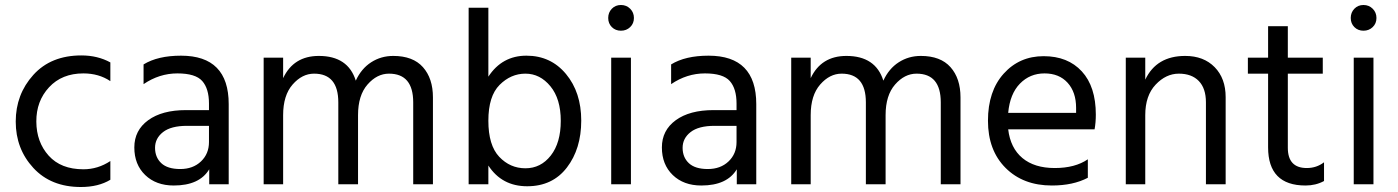

<svg xmlns="http://www.w3.org/2000/svg" viewBox="-20 -738 5598 769"><path d="M304 11Q184 11 113.5 -65.5Q43 -142 43 -251Q43 -360 113.5 -438Q184 -516 306 -516Q371 -516 422 -488V-413Q376 -444 314 -444Q228 -444 176.5 -388.5Q125 -333 125.5 -251Q126 -169 175 -114.5Q224 -60 314 -60Q372 -60 422 -93V-18Q374 11 304 11Z M676 5Q605 5 561.5 -37Q518 -79 518 -147.5Q518 -216 573.5 -256.5Q629 -297 725 -297H817V-323Q817 -383 790 -413.5Q763 -444 690.5 -444Q618 -444 555 -401V-480Q612 -515 705 -515Q896 -515 896 -321V0H818V-60Q779 5 676 5ZM817 -169V-234H729Q665 -234 633 -209Q601 -184 601 -146Q601 -108 626 -84.5Q651 -61 702 -61Q753 -61 785 -91.5Q817 -122 817 -169Z M1714 0H1635V-328Q1635 -443 1538 -443Q1490 -443 1452 -399.5Q1414 -356 1414 -277V0H1335V-328Q1335 -443 1238 -443Q1190 -443 1152 -399.5Q1114 -356 1114 -277V0H1036V-507H1114V-425Q1156 -514 1257 -514Q1374 -514 1405 -415Q1427 -463 1466.5 -488.5Q1506 -514 1555 -514Q1634 -514 1674 -469Q1714 -424 1714 -348Z M2084.5 -443Q2026 -443 1981 -398Q1936 -353 1936 -254.5Q1936 -156 1979.5 -110Q2023 -64 2084.5 -64Q2146 -64 2186 -115Q2226 -166 2226 -254Q2226 -342 2184.5 -392.5Q2143 -443 2084.5 -443ZM1936 0H1857V-707H1936V-431Q1991 -515 2088.5 -515Q2186 -515 2247 -441.5Q2308 -368 2308 -255Q2308 -142 2250.5 -67Q2193 8 2091.5 8Q1990 8 1936 -75Z M2504 -703Q2519 -688 2519 -666Q2519 -644 2504 -629.5Q2489 -615 2467 -615Q2445 -615 2430.5 -629.5Q2416 -644 2416 -666Q2416 -688 2430.5 -703Q2445 -718 2467 -718Q2489 -718 2504 -703ZM2507 0H2428V-507H2507Z M2789 5Q2718 5 2674.5 -37Q2631 -79 2631 -147.5Q2631 -216 2686.5 -256.5Q2742 -297 2838 -297H2930V-323Q2930 -383 2903 -413.5Q2876 -444 2803.5 -444Q2731 -444 2668 -401V-480Q2725 -515 2818 -515Q3009 -515 3009 -321V0H2931V-60Q2892 5 2789 5ZM2930 -169V-234H2842Q2778 -234 2746 -209Q2714 -184 2714 -146Q2714 -108 2739 -84.5Q2764 -61 2815 -61Q2866 -61 2898 -91.5Q2930 -122 2930 -169Z M3827 0H3748V-328Q3748 -443 3651 -443Q3603 -443 3565 -399.5Q3527 -356 3527 -277V0H3448V-328Q3448 -443 3351 -443Q3303 -443 3265 -399.5Q3227 -356 3227 -277V0H3149V-507H3227V-425Q3269 -514 3370 -514Q3487 -514 3518 -415Q3540 -463 3579.5 -488.5Q3619 -514 3668 -514Q3747 -514 3787 -469Q3827 -424 3827 -348Z M4018 -286H4290V-306Q4290 -369 4256 -406.5Q4222 -444 4163.5 -444Q4105 -444 4065 -403Q4025 -362 4018 -286ZM4193 5Q4078 5 4007.5 -65.5Q3937 -136 3937 -254.5Q3937 -373 4000 -443Q4063 -513 4160 -513Q4257 -513 4313 -452Q4369 -391 4369 -279Q4369 -247 4364 -220H4018Q4027 -145 4075 -105Q4123 -65 4204.5 -65Q4286 -65 4337 -100V-26Q4278 5 4193 5Z M4889 0H4810V-328Q4810 -384 4781.5 -413.5Q4753 -443 4701.5 -443Q4650 -443 4608.5 -399Q4567 -355 4567 -277V0H4489V-507H4567V-419Q4612 -514 4727 -514Q4801 -514 4845 -469Q4889 -424 4889 -349Z M5209 5Q5059 5 5059 -148V-443H4978V-507H5059V-633H5138V-507H5278V-443H5138V-146Q5138 -65 5214 -65Q5253 -65 5283 -88V-13Q5250 5 5209 5Z M5478 -703Q5493 -688 5493 -666Q5493 -644 5478 -629.5Q5463 -615 5441 -615Q5419 -615 5404.5 -629.5Q5390 -644 5390 -666Q5390 -688 5404.5 -703Q5419 -718 5441 -718Q5463 -718 5478 -703ZM5481 0H5402V-507H5481Z"/></svg>

Font: Hind Mysuru
Style: Regular
Weight: 400
Designer: Manushi Parikh, Hitesh Malaviya
Foundry: Indian Type Foundry
Version: Version 0.703;PS 1.0;hotconv 1.0.86;makeotf.lib2.5.63406